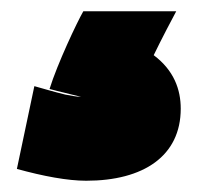

<svg xmlns="http://www.w3.org/2000/svg" viewBox="-20 -70 366 341"><path d="M133 251C235 251 301 207 301 123C301 89 289 55 253 28C266 1 287 -39 293 -50H128C117 -31 82 43 68 88C86 93 105 97 124 102C117 102 107 100 96 98C75 93 52 86 41 83L10 230C57 243 100 251 133 251Z"/></svg>

Font: Repo ExtraBlack
Style: Regular
Weight: 400
Designer: Stefan Peev
Foundry: Context Ltd
Version: Version 001.502